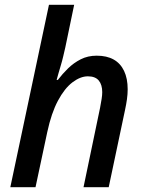

<svg xmlns="http://www.w3.org/2000/svg" viewBox="-20 -780 599 800"><path d="M23 0 184 -760H289L252 -582Q248 -565 243.5 -545.5Q239 -526 233.5 -508Q228 -490 223.5 -474Q219 -458 216 -447H221Q240 -472 263.5 -495Q287 -518 316.5 -533Q346 -548 383 -548Q425 -548 453.5 -532Q482 -516 497 -484.5Q512 -453 512 -408Q512 -388 509 -366.5Q506 -345 501 -322L433 0H328L397 -331Q401 -352 403.5 -368Q406 -384 406 -396Q406 -427 391.5 -444.5Q377 -462 346 -462Q315 -462 282 -437Q249 -412 221.5 -360.5Q194 -309 177 -230L128 0Z"/></svg>

Font: Noto Sans Display Medium
Style: Italic
Weight: 500
Italic angle: -12°
Designer: Monotype Design Team
Foundry: Monotype Imaging Inc.
Version: Version 2.003